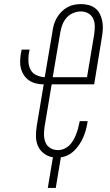

<svg xmlns="http://www.w3.org/2000/svg" viewBox="-20 -763 540 940"><path d="M214 157 239 7Q214 3 194.5 -12Q175 -27 165.5 -49Q156 -71 156 -96.5Q156 -122 160 -147L194 -350Q175 -350 156.5 -354.5Q138 -359 123 -369Q108 -379 98 -393.5Q88 -408 83 -425.5Q78 -443 78.5 -462Q79 -481 82 -500L86 -520H125L121 -500Q118 -479 119.5 -458Q121 -437 130.5 -420Q140 -403 159.5 -394.5Q179 -386 199 -385L237 -609Q239 -626 244 -643Q249 -660 258 -675.5Q267 -691 280 -704.5Q293 -718 309 -727Q325 -736 342 -739.5Q359 -743 376 -743Q395 -743 413 -738.5Q431 -734 445.5 -723Q460 -712 468 -696.5Q476 -681 480 -663Q484 -645 483.5 -626Q483 -607 480 -588L441 -350H233L198 -141Q195 -121 195.5 -101Q196 -81 203.5 -64Q211 -47 227.5 -37.5Q244 -28 264 -28Q279 -28 294 -34.5Q309 -41 320 -52Q331 -63 339 -77Q347 -91 352.5 -105Q358 -119 362 -134Q366 -149 369 -163L370 -170H409L408 -162Q405 -144 400 -126Q395 -108 387.5 -90.5Q380 -73 369 -56.5Q358 -40 344.5 -26.5Q331 -13 313.5 -4Q296 5 278 7L253 157ZM238 -385H406L441 -594Q444 -614 444 -634Q444 -654 436.5 -671Q429 -688 412.5 -697.5Q396 -707 376 -707Q357 -707 338 -699Q319 -691 305.5 -675.5Q292 -660 285 -641Q278 -622 275 -603Z"/></svg>

Font: Iosevka Term Curly XLt Obl
Style: Regular
Weight: 200
Italic angle: -9°
Designer: Belleve Invis
Foundry: Belleve Invis
Version: Version 32.3.0